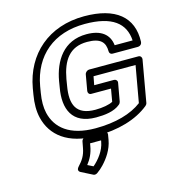

<svg xmlns="http://www.w3.org/2000/svg" viewBox="-142 -865 1150 1262"><g transform="rotate(-15 432.5 -234.0)"><path d="M538 -696C724 -696 807 -628 814 -510H692C684 -584 631 -628 531 -628C374 -628 301 -509 278 -377L271 -334C246 -195 289 -83 452 -83C511 -83 576 -90 617 -125C623 -130 627 -137 628 -143L650 -266C653 -281 640 -291 629 -291H494L505 -349H791L747 -101C676 -47 568 -15 430 -15C254 -15 167 -91 142 -197C133 -236 133 -281 142 -334L149 -376C184 -577 326 -696 538 -696ZM99 -376 92 -334C82 -276 82 -224 93 -178C123 -52 229 35 421 35C572 35 698 -2 784 -72C789 -76 794 -83 795 -90L845 -374C847 -385 839 -399 824 -399H488C477 -399 462 -389 459 -374L440 -266C438 -255 445 -241 460 -241H595L580 -155C557 -142 510 -133 461 -133C330 -133 299 -209 321 -334L328 -377C350 -499 402 -578 522 -578C614 -578 643 -543 643 -481C643 -470 651 -460 664 -460H835C858 -460 865 -478 865 -488C871 -655 760 -746 547 -746C304 -746 138 -599 99 -376ZM352 223 314 204C339 172 358 136 366 88L369 71H444L442 81C432 138 391 190 352 223ZM257 199C236 222 254 234 260 237L337 276C345 280 356 278 364 272C380 261 395 248 409 233C444 196 481 144 492 81L498 46C500 35 493 21 478 21H353C342 21 327 31 324 46L316 88C307 138 287 167 257 199Z"/></g></svg>

Font: Asimov
Style: XWidOuIt
Weight: 500
Designer: Google
Version: Version 2.000980; 2014